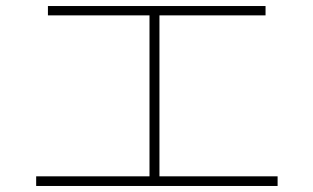

<svg xmlns="http://www.w3.org/2000/svg" viewBox="-20 -696 1040 637"><path d="M901 -79H100V-111H476V-645H139V-676H861V-645H509V-111H901Z"/></svg>

Font: IBM Plex Sans JP ExtraLight
Style: Regular
Weight: 200
Designer: Mike Abbink; Paul van der Laan; Pieter van Rosmalen; Wujin Sim; Yejin Wi; Jinhee Kim; Boomi Park; Yona Kim; Kichan Ma
Foundry: Sandoll Inc.
Version: Version 1.001